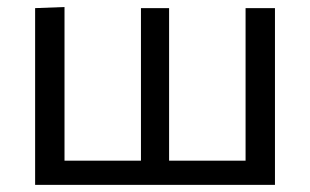

<svg xmlns="http://www.w3.org/2000/svg" viewBox="-20 -519 870 539"><path d="M78.6 0Q78.6 -55.3 78.6 -106.4Q78.6 -157.6 78.6 -218.8V-268.8Q78.6 -313.3 78.6 -351.1Q78.6 -389 78.6 -424.2Q78.6 -459.5 78.6 -496.2L161.1 -499.3Q161.1 -462.5 161.1 -426.6Q161.1 -390.7 161.1 -352.4Q161.1 -314.1 161.1 -268.8V-218.8Q161.1 -178.3 161.1 -144.5Q161.1 -110.6 161.1 -79.2Q161.1 -47.7 161.1 -13.2L110.8 -67.9H713.7L669.4 -13.2Q669.4 -47.7 669.4 -79.2Q669.4 -110.6 669.4 -144.5Q669.4 -178.3 669.4 -218.8V-268.8Q669.4 -313.3 669.4 -351.1Q669.4 -389 669.4 -424.2Q669.4 -459.5 669.4 -496.2H751.9Q751.9 -459.5 751.9 -424.2Q751.9 -389 751.9 -351.1Q751.9 -313.3 751.9 -268.8V-218.8Q751.9 -157.6 751.9 -106.4Q751.9 -55.3 751.9 0ZM375.7 -13.2Q375.7 -47.7 375.7 -79.2Q375.7 -110.6 375.7 -144.5Q375.7 -178.3 375.7 -218.8V-268.8Q375.7 -313.3 375.7 -351.1Q375.7 -389 375.7 -424.2Q375.7 -459.5 375.7 -496.2H454.7Q454.7 -459.5 454.7 -424.2Q454.7 -389 454.7 -351.1Q454.7 -313.3 454.7 -268.8V-218.8Q454.7 -178.3 454.7 -144.5Q454.7 -110.6 454.7 -79.2Q454.7 -47.7 454.7 -13.2Z"/></svg>

Font: Commissioner Thin
Style: Regular
Weight: 100
Designer: Kostas Bartsokas
Foundry: Kostas Bartsokas
Version: Version 1.001;gftools[0.9.23]